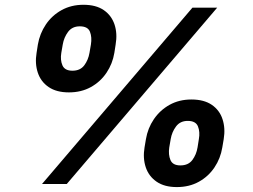

<svg xmlns="http://www.w3.org/2000/svg" viewBox="-20 -759 1042 792"><path d="M264.2 -377.9Q212.9 -377.9 180.7 -399.9Q148.4 -421.9 136 -459.2Q123.5 -496.6 130.9 -541L136.2 -575.2Q144 -620.6 169.2 -658Q194.3 -695.3 234.1 -717.3Q273.9 -739.3 324.2 -739.3Q376 -739.3 408 -717.3Q439.9 -695.3 452.4 -658Q464.8 -620.6 457 -575.2L451.7 -541Q444.3 -496.1 419.4 -459Q394.5 -421.9 355 -399.9Q315.4 -377.9 264.2 -377.9ZM278.8 -467.3Q311 -467.3 327.6 -489.5Q344.2 -511.7 349.1 -541L355 -575.2Q359.9 -605.5 351.1 -627.9Q342.3 -650.4 309.1 -650.4Q277.8 -650.4 260.7 -627.4Q243.7 -604.5 238.8 -575.2L232.9 -541Q228 -511.7 237.5 -489.5Q247.1 -467.3 278.8 -467.3ZM709.5 12.7Q658.2 12.7 626 -9.5Q593.8 -31.7 581.3 -68.8Q568.8 -106 576.2 -150.9L582 -185.1Q589.4 -230 614.7 -267.3Q640.1 -304.7 679.7 -326.7Q719.2 -348.6 769.5 -348.6Q821.3 -348.6 853.5 -326.7Q885.7 -304.7 897.9 -267.3Q910.2 -230 902.8 -185.1L897 -150.9Q889.6 -105.5 864.7 -68.4Q839.8 -31.2 800.3 -9.3Q760.7 12.7 709.5 12.7ZM724.1 -76.7Q756.8 -76.7 773.4 -98.9Q790 -121.1 794.9 -150.9L800.3 -185.1Q805.7 -214.8 796.6 -237.5Q787.6 -260.3 754.4 -260.3Q723.1 -260.3 706.1 -237.3Q689 -214.4 684.1 -185.1L678.2 -150.9Q673.8 -121.1 683.1 -98.9Q692.4 -76.7 724.1 -76.7ZM153.3 0 773.9 -727.5H876L255.4 0Z"/></svg>

Font: Inter 17pt
Style: Bold Italic
Weight: 700
Italic angle: -9.3988°
Version: Version 4.001;git-66647c0bb